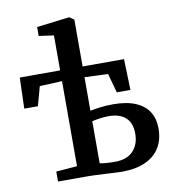

<svg xmlns="http://www.w3.org/2000/svg" viewBox="-89 -898 892 984"><g transform="rotate(-10 356.5 -406.0)"><path d="M466 7.5Q453.5 7.5 430.5 6.2Q407.5 5 380.8 3.5Q354 2 330.5 1Q307 0 293.5 0H134.5V-52L244 -60.5V-503L127.5 -498L100 -398H29L34 -559H244V-741L166.5 -752V-798.5L335 -819H337.5L361 -802.5V-559H576.5L581.5 -398H510.5L483 -498L361 -503V-328.5Q380 -332.5 412 -336.8Q444 -341 480 -341Q551 -341 597.5 -321.2Q644 -301.5 666.5 -265.2Q689 -229 689 -179Q689 -120.5 663.2 -78.8Q637.5 -37 587.8 -14.8Q538 7.5 466 7.5ZM439.5 -49Q503 -49 535 -83.5Q567 -118 567 -173.5Q567 -228 536.5 -256.5Q506 -285 447 -285Q424 -285 399.8 -281.2Q375.5 -277.5 361 -274V-55Q376 -52 396 -50.5Q416 -49 439.5 -49Z"/></g></svg>

Font: Merriweather 24pt SemiBold
Style: Regular
Weight: 600
Designer: Eben Sorkin
Foundry: Eben Sorkin
Version: Version 2.100